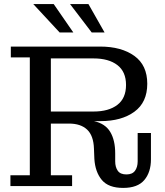

<svg xmlns="http://www.w3.org/2000/svg" viewBox="-20 -911 807 940"><path d="M272 -752 143 -891H243L339 -752ZM429 -752 323 -891H413L492 -752ZM31 0V-53H126V-630H33V-683H470Q574 -683 637.5 -637.5Q701 -592 701 -501Q701 -410 638 -364Q575 -318 472 -318H440Q495 -306 519.5 -265.5Q544 -225 544 -160V-121Q544 -93 556.5 -75Q569 -57 599 -57Q628 -57 641 -75Q654 -93 654 -121V-260H719V-131Q719 -68 686.5 -29.5Q654 9 583 9Q511 9 478.5 -30Q446 -69 442 -133L440 -183Q438 -247 406.5 -276.5Q375 -306 318 -306H229V-53H333V0ZM438 -625H229V-365H438Q512 -365 554.5 -397.5Q597 -430 597 -495Q597 -560 554.5 -592.5Q512 -625 438 -625Z"/></svg>

Font: Montagu Slab 16pt
Style: Regular
Weight: 400
Designer: Florian Karsten
Foundry: Florian Karsten
Version: Version 1.000; ttfautohint (v1.8.3)